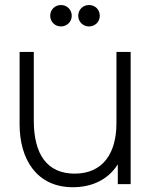

<svg xmlns="http://www.w3.org/2000/svg" viewBox="-20 -752 624 784"><path d="M229 -644C253.5 -644 273 -663.5 273 -687.5C273 -712.5 253.5 -731.5 229 -731.5C204 -731.5 185 -712.5 185 -687.5C185 -663.5 204 -644 229 -644ZM343.5 -644C368.5 -644 387.5 -663.5 387.5 -687.5C387.5 -712.5 368.5 -731.5 343.5 -731.5C318.5 -731.5 299.5 -712.5 299.5 -687.5C299.5 -663.5 318.5 -644 343.5 -644ZM455.5 -248.5C455.5 -129.5 402.5 -43 285 -43C172 -43 118 -122.5 118 -259V-540H60V-244.5C60 -103.5 128.5 12.5 277.5 12.5C354.5 12.5 421 -17.5 461 -81V0H513.5V-540H455.5Z"/></svg>

Font: Hauora Light
Style: Regular
Weight: 300
Designer: Wayne Shih
Foundry: WCYS
Version: Version 1.001;hotconv 1.0.109;makeotfexe 2.5.65596